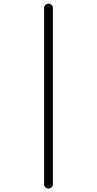

<svg xmlns="http://www.w3.org/2000/svg" viewBox="-20 -830 540 1069"><path d="M225.6 196.3V-786.1Q225.6 -795.9 232.9 -802.7Q240.2 -809.6 250 -809.6Q259.8 -809.6 267.1 -802.7Q274.4 -795.9 274.4 -786.1V196.3Q274.4 206.1 267.1 212.9Q259.8 219.7 250 219.7Q240.2 219.7 232.9 212.9Q225.6 206.1 225.6 196.3Z"/></svg>

Font: Rounded-L Mgen+ 1m light
Style: Regular
Weight: 200
Designer: [Source Han Sans]
Ryoko NISHIZUKA  (kana & ideographs); Paul D. Hunt (Latin, Greek & Cyrillic); Wenlong ZHANG  (bopomofo
Version: Version 1.059.20150602